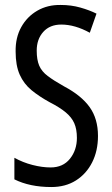

<svg xmlns="http://www.w3.org/2000/svg" viewBox="-20 -744 453 774"><path d="M375 -196Q375 -136 351.5 -89.5Q328 -43 286 -16.5Q244 10 187 10Q100 10 38 -21V-108Q72 -89 111 -79Q150 -69 184 -69Q234 -69 262 -104Q290 -139 290 -188Q290 -223 279.5 -247Q269 -271 245 -291Q221 -311 180 -332Q138 -355 107 -380.5Q76 -406 59.5 -443Q43 -480 43 -536Q42 -592 65.5 -634.5Q89 -677 130.5 -701Q172 -725 225 -724Q267 -724 304 -713.5Q341 -703 369 -689L342 -612Q282 -645 227 -645Q181 -645 154.5 -615.5Q128 -586 128 -540Q128 -503 138 -479.5Q148 -456 172.5 -437.5Q197 -419 238 -396Q308 -359 341.5 -312Q375 -265 375 -196Z"/></svg>

Font: Noto Sans Khmer ExtraCondensed
Style: Regular
Weight: 400
Width: 2
Designer: Danh Hong and the Monotype Design Team
Foundry: Monotype Imaging Inc.
Version: Version 2.004; ttfautohint (v1.8.4.7-5d5b)